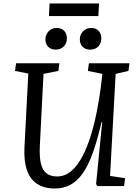

<svg xmlns="http://www.w3.org/2000/svg" viewBox="-20 -1065 788 1099"><path d="M610 -58 696 -45 690 0H537L530 -12L565 -365H561Q537 -262 511 -189.5Q485 -117 453 -72Q421 -27 381.5 -6.5Q342 14 294 14Q233 14 192.5 -12.5Q152 -39 134 -92Q116 -145 120 -222L142 -644L66 -659L72 -703H320L314 -659L229 -642L208 -230Q205 -168 214 -129.5Q223 -91 246 -73Q269 -55 307 -55Q352 -55 388 -86Q424 -117 451.5 -169.5Q479 -222 499.5 -288Q520 -354 534 -426Q548 -498 557 -565L566 -642L483 -659L489 -703H721L715 -659L642 -642ZM240 -840Q240 -867 258.5 -886Q277 -905 304 -905Q332 -905 347.5 -888.5Q363 -872 363 -845Q363 -817 345 -799Q327 -781 298 -781Q272 -781 256 -797Q240 -813 240 -840ZM437 -840Q437 -867 455.5 -886Q474 -905 502 -905Q529 -905 544.5 -888.5Q560 -872 560 -845Q560 -817 542.5 -799Q525 -781 497 -781Q469 -781 453 -797Q437 -813 437 -840ZM264 -1045H547L543 -973H260Z"/></svg>

Font: Literata 18pt
Style: Italic
Weight: 400
Italic angle: -2°
Designer: Latin by Veronika Burian and Jose Scaglione. Greek by Irene Vlachou. Cyrillic by Vera Evstafieva
Foundry: TypeTogether
Version: Version 3.103;gftools[0.9.29]